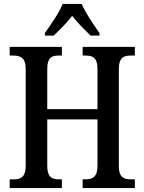

<svg xmlns="http://www.w3.org/2000/svg" viewBox="-20 -951 730 971"><path d="M207 -784V-771H252C281 -800 319 -836 345 -871C371 -836 410 -799 438 -771H483V-784C456 -822 412 -886 393 -931H297C279 -886 234 -822 207 -784ZM29 0H293V-44H277C241 -44 219 -57 219 -112V-347H473V-113C473 -57 449 -44 413 -44H398V0H662V-44H640C606 -44 581 -56 581 -109V-602C581 -659 605 -670 640 -670H662V-714H398V-670H413C449 -670 473 -659 473 -602V-399H219V-603C219 -659 241 -670 277 -670H293V-714H29V-670H47C83 -670 110 -659 110 -604V-112C110 -57 86 -44 51 -44H29Z"/></svg>

Font: Noto Serif Condensed Medium
Style: Regular
Weight: 500
Width: 3
Designer: Monotype Design Team
Foundry: Monotype Imaging Inc.
Version: Version 2.015